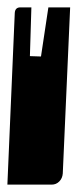

<svg xmlns="http://www.w3.org/2000/svg" viewBox="-20 -510 210 520"><path d="M0 -10 20 -475Q21 -490 35 -490H65L61 -358L91 -357L111 -490H170L150 -40Q149 -27 140.5 -18.5Q132 -10 120 -10Z"/></svg>

Font: PrimecolorB
Style: Medium
Weight: 500
Designer: gluk
Foundry: gluk
Version: Version 0.672